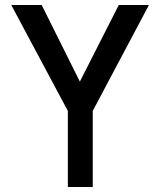

<svg xmlns="http://www.w3.org/2000/svg" viewBox="-20 -747 640 767"><path d="M251 -304 25 -727H146.5L299 -421L454.5 -727H575L350.5 -304V0H251Z"/></svg>

Font: JuliaMono Medium
Style: Regular
Weight: 500
Monospace: yes
Designer: cormullion
Foundry: corm
Version: Version 0.054; ttfautohint (v1.8.4)